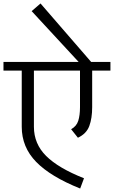

<svg xmlns="http://www.w3.org/2000/svg" viewBox="-30 -1086 655 1104"><path d="M418 -294Q467 -317 483.5 -361.5Q500 -406 500 -470V-680H605V-730H494L203 -1066L152 -1022L422 -730H-10V-680H95V-357Q95 -240 178 -155Q261 -70 431 -2L453 -61Q306 -119 235.5 -189Q165 -259 165 -357V-680H430V-470Q430 -423 420 -391.5Q410 -360 379 -343Z"/></svg>

Font: Glegoo
Style: Regular
Weight: 400
Version: Version 2.0.1; ttfautohint (v0.9) -r 48 -G 60